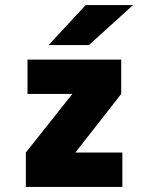

<svg xmlns="http://www.w3.org/2000/svg" viewBox="-20 -734 590 754"><path d="M81.5 0V-135L264 -365H88V-500H456V-365L276 -135H460.5V0ZM329 -557H171L316.5 -714H502.5Z"/></svg>

Font: Trispace SemiCondensed ExtraBold
Style: Regular
Weight: 800
Width: 4
Designer: Tyler Finck
Foundry: Etcetera Type Company
Version: Version 1.210; ttfautohint (v1.8.3)